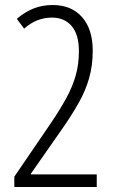

<svg xmlns="http://www.w3.org/2000/svg" viewBox="-20 -744 452 764"><path d="M365 0H37V-41L181 -252Q219 -308 244 -354Q269 -400 281.5 -444.5Q294 -489 294 -540Q294 -607 265 -640.5Q236 -674 187 -674Q125 -674 76 -630L47 -669Q78 -696 113 -710Q148 -724 190 -724Q264 -724 306.5 -676Q349 -628 349 -542Q349 -483 334.5 -432.5Q320 -382 292.5 -333.5Q265 -285 228 -232L103 -53V-50H365Z"/></svg>

Font: Noto Sans Thai ExtCond Light
Style: Regular
Weight: 300
Width: 2
Designer: Monotype Design Team
Foundry: Monotype Imaging Inc.
Version: Version 2.002; ttfautohint (v1.8.4.7-5d5b)